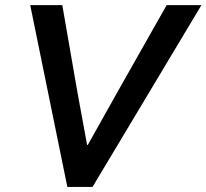

<svg xmlns="http://www.w3.org/2000/svg" viewBox="-20 -740 817 760"><path d="M99.6 -719.7H226.6L285.6 -379.9L324.7 -166.5H327.6L447.3 -379.9L639.6 -719.7H777.3L346.2 0H246.6Z"/></svg>

Font: Reddit Sans Vanilla SemiBold
Style: Italic
Weight: 600
Italic angle: -11.25°
Designer: Stephen Hutchings
Version: Version 1.013